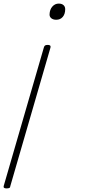

<svg xmlns="http://www.w3.org/2000/svg" viewBox="-63 -535 471 1069"><path d="M203 -285Q222 -285 218 -270L-5 499Q-6 509 -11 511.5Q-16 514 -27 514Q-47 514 -42 499L181 -270Q183 -278 187.5 -281.5Q192 -285 203 -285ZM264 -515Q281 -515 290.5 -506.5Q300 -498 300 -484Q300 -457 286.5 -441Q273 -425 250 -425Q233 -425 222.5 -433.5Q212 -442 213 -456Q214 -482 228.5 -498.5Q243 -515 264 -515Z"/></svg>

Font: Playwrite AU QLD Thin
Style: Regular
Weight: 250
Designer: Veronika Burian, José Scaglione
Foundry: TypeTogether
Version: Version 1.002